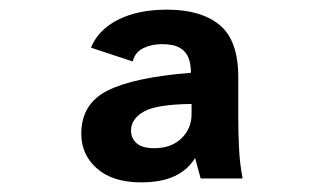

<svg xmlns="http://www.w3.org/2000/svg" viewBox="-20 -713 672 398"><path d="M272.5 -335Q213.7 -335 181.1 -363.6Q148.5 -392.2 148.5 -435.8Q148.5 -497.7 202.9 -525.2Q257.4 -552.7 375.8 -562.1Q375.8 -580.2 370.7 -593.2Q365.6 -606.3 352.7 -613.9Q339.8 -621.5 315.8 -621.5Q294.3 -621.5 277.1 -613.2Q259.9 -604.8 255.1 -585.6L168.5 -614.2Q184.2 -651.9 225.4 -672.5Q266.7 -693 326.5 -693Q396.6 -693 435.3 -661.2Q473.9 -629.3 473.9 -553.3V-473.1Q473.9 -437.2 475.5 -405.6Q477 -374.1 482.9 -343H396L384.4 -385.4Q369.6 -361.2 342.4 -348.1Q315.2 -335 272.5 -335ZM299.6 -405.8Q335 -405.8 356 -426.1Q377.1 -446.3 377.1 -476.7V-497.5Q304.8 -496.7 278.2 -481.7Q251.6 -466.6 251.6 -442.4Q251.6 -426.1 263.3 -416Q275 -405.8 299.6 -405.8Z"/></svg>

Font: Atkinson Hyperlegible Mono ExtraLight
Style: Regular
Weight: 200
Monospace: yes
Designer: Elliott Scott, Megan Eiswerth, Linus Boman, Theodore Petrosky, Letters from Sweden
Foundry: Applied Design Works, Letters from Sweden
Version: Version 2.001